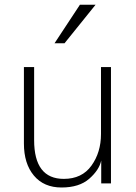

<svg xmlns="http://www.w3.org/2000/svg" viewBox="-20 -790 587 827"><path d="M83 -171.9V-501H127V-186.5Q127 -19.5 254.9 -19.5Q333 -19.5 374 -76.7Q415 -133.8 415 -212.9V-501H458V0H416V-98.6Q407.2 -57.6 364.3 -20Q321.3 17.6 245.1 17.6Q168.9 17.6 126 -33.7Q83 -85 83 -171.9ZM214.8 -603.5 324.2 -769.5H391.6L257.8 -603.5Z"/></svg>

Font: Gothic A1 ExtraLight
Style: Regular
Weight: 275
Designer: HanYang I&C Co.,Ltd.
Foundry: HanYang I&C Co.,Ltd.
Version: Version 2.50